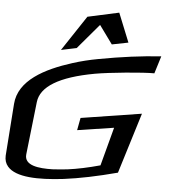

<svg xmlns="http://www.w3.org/2000/svg" viewBox="-107 -997 934 1064"><g transform="rotate(5 360.5 -465.0)"><path d="M736 -624 766 -721C659 -714 544 -699 421 -676C371 -667 323 -655 279 -641C127 -593 -15 -519 -24 -387L-45 -98C-46 -74 -40 -54 -26 -38C21 17 144 20 286 3C372 -8 470 -28 583 -58L687 -395L350 -342L337 -273L540 -304L483 -90C418 -72 357 -59 303 -52C273 -49 245 -46 220 -45C143 -43 61 -52 68 -115L101 -409C111 -495 210 -557 408 -593C486 -607 674 -625 736 -624ZM209 -708 295 -726 413 -865 487 -763 578 -781 513 -942 339 -904Z"/></g></svg>

Font: Gamestation Warped
Style: Italic
Weight: 400
Designer: Jonas Hecksher
Foundry: Jonas Hecksher, Playtypeª, e-types AS
Version: Version 1.003